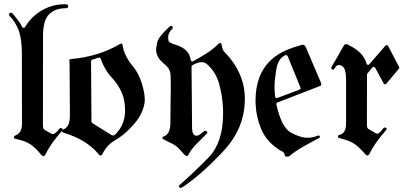

<svg xmlns="http://www.w3.org/2000/svg" viewBox="-20 -717 1919 904"><path d="M25.4 -641.6Q22 -645 22 -648.4Q22 -651.9 24.9 -654.5Q27.8 -657.2 30.8 -657.2Q35.6 -657.2 40.5 -652.3Q51.8 -638.7 63.7 -623Q75.7 -607.4 84 -590.8Q86.4 -585.9 91.1 -585.9Q95.7 -585.9 98.1 -589.8Q126.5 -638.2 176.8 -668Q227.1 -696.8 281.7 -696.8H285.6H286.1H287.1H287.6H288.1H288.6H289.1Q300.3 -695.8 300.8 -691.9V-686.5Q300.8 -678.2 289.1 -678.2Q240.7 -678.2 211.9 -650.4Q182.6 -622.6 182.6 -548.8L182.1 -126Q182.1 -110.4 189.5 -106L224.6 -85.9Q225.6 -85.4 228 -85.4Q240.2 -85.4 258.3 -109.4Q261.7 -114.3 266.1 -114.3Q268.6 -114.3 272 -112.3Q275.4 -110.4 275.4 -107.4Q275.4 -104 271 -99.6Q219.2 -42 192.4 12.7Q189.5 18.1 185.1 18.1Q181.2 18.1 174.8 12.7Q150.4 -18.1 125.5 -36.1Q100.1 -53.7 54.2 -63Q46.4 -64 46.1 -67.1Q45.9 -70.3 45.9 -70.8Q45.9 -76.2 51.3 -78.6Q57.1 -81.1 63 -84.7Q68.8 -88.4 73.5 -95Q78.1 -101.6 80.8 -111.3Q83.5 -121.1 83.5 -134.8L83 -462.9Q83 -534.2 67.9 -573.7Q52.2 -614.7 25.4 -641.6Z M461.9 8.8Q458.5 15.1 453.6 15.1Q448.7 15.1 443.8 8.8Q390.1 -58.1 280.8 -91.8Q272 -94.2 272 -99.1Q272 -99.6 272.2 -102.3Q272.5 -105 277.8 -107.4Q309.1 -118.2 309.1 -172.4L307.6 -421.4Q307.6 -426.8 306.9 -429Q306.2 -431.2 306.2 -432.1Q306.2 -434.1 307.6 -436.3Q309.1 -438.5 314 -439Q444.3 -450.2 544.9 -509.8Q547.4 -511.7 550.8 -511.7Q551.8 -511.7 554.2 -511Q556.6 -510.3 557.1 -504.4Q564.9 -452.1 608.9 -400.9Q632.3 -372.1 647.5 -325.2Q661.6 -278.3 661.6 -249Q661.6 -245.6 661.6 -242.4Q661.6 -239.3 661.1 -236.3Q658.7 -216.8 651.9 -199Q645 -181.2 635.3 -165.3Q625.5 -149.4 613 -135Q600.6 -120.6 587.4 -107.4Q556.2 -76.2 519 -54.7Q482.9 -33.7 461.9 8.8ZM410.6 -146.5Q410.6 -139.2 416.5 -136.2L502.9 -82.5Q507.8 -79.1 512.2 -79.1Q519.5 -79.1 526.4 -87.4Q568.8 -132.8 568.8 -195.3Q568.8 -198.2 568.8 -201.2Q568.8 -204.1 568.4 -207Q567.4 -251 551.5 -284.9Q535.6 -318.8 512.2 -345.2Q473.6 -384.8 454.1 -440.9Q453.1 -443.4 450.4 -444.6Q447.8 -445.8 446.3 -445.8Q444.3 -445.8 443.4 -445.3Q436 -442.9 428.7 -440.4Q421.4 -438 414.1 -436Q408.7 -433.6 408.7 -427.7Z M889.6 -428.7Q918.9 -444.8 949 -463.4Q979 -481.9 1004.4 -506.8Q1011.7 -514.6 1016.6 -514.6Q1022.5 -514.6 1024.9 -500.5Q1026.4 -481.9 1040 -468.3Q1054.2 -454.6 1064.9 -440.4Q1130.9 -356.9 1132.8 -258.8V-254.9V-254.4V-253.9V-253.4V-252.4V-252V-251.5V-251Q1132.8 -112.3 1030.3 -3.9Q927.2 105.5 841.3 163.1Q835 167.5 830.1 167.5Q826.7 167.5 824.5 165Q822.3 162.6 822.3 160.2Q822.3 156.2 827.1 152.8Q861.8 122.1 895.8 89.8Q929.7 57.6 963.4 22.9Q1030.3 -46.9 1030.3 -182.1Q1030.3 -189 1030.3 -195.8Q1030.3 -202.6 1029.8 -209.5Q1026.9 -270.5 1010.7 -325.7Q994.6 -380.4 953.1 -416Q942.4 -424.3 929.2 -424.3Q911.1 -424.3 885.3 -409.7Q881.8 -407.7 881.8 -402.3Q882.3 -308.6 883.3 -243.7Q883.8 -210.9 883.8 -178.5Q883.8 -146 884.3 -113.3Q885.3 -78.1 904.8 -78.1Q909.2 -78.1 916.5 -80.6L938.5 -97.7Q942.4 -101.1 946.8 -101.1Q950.2 -101.1 953.1 -98.6Q956.1 -96.2 956.1 -93.3Q956.1 -90.3 952.1 -86.4Q927.2 -61.5 904.1 -38.1Q880.9 -14.6 866.7 11.7Q864.7 17.6 859.4 17.6Q855.5 17.6 848.6 11.7Q836.9 -2 828.1 -11.2Q819.3 -20.5 813.5 -25.9Q801.3 -36.6 754.4 -58.6Q744.6 -62.5 744.6 -66.9Q744.6 -67.4 744.9 -70.1Q745.1 -72.8 751.5 -74.7Q782.2 -85.9 782.2 -137.7V-138.7V-139.2Q782.2 -195.3 783.2 -236.3Q784.2 -277.3 784.2 -302.7Q784.2 -317.9 783.9 -332.8Q783.7 -347.7 783.2 -362.8Q782.7 -374 779.5 -382.3Q776.4 -390.6 771.7 -397Q767.1 -403.3 761.7 -408.2Q756.3 -413.1 751.5 -417.5Q714.8 -447.8 714.8 -483.4Q714.8 -489.3 720.2 -517.1Q725.1 -542.5 775.4 -588.9Q781.2 -595.2 785.6 -595.2Q788.6 -595.2 791.3 -592.8Q793.9 -590.3 793.9 -587.4Q793.9 -585 791 -581.1Q771.5 -561.5 771.5 -541.5Q771.5 -539.6 772.9 -527.8Q773.9 -515.6 806.6 -506.3Q825.7 -500.5 838.4 -492.9Q851.1 -485.4 859.1 -476.6Q867.2 -467.8 871.6 -457.3Q876 -446.8 877.9 -435.1Q878.4 -431.2 881.1 -429.4Q883.8 -427.7 886.2 -427.7Q886.7 -427.7 889.6 -428.7Z M1320.8 13.7Q1320.3 2.4 1308.6 -3.9Q1297.9 -9.3 1289.1 -15.6Q1232.9 -53.7 1210 -108.9Q1186.5 -164.1 1183.6 -225.1Q1183.1 -230 1183.1 -234.4Q1183.1 -238.8 1183.1 -243.7Q1183.1 -368.7 1258.8 -437Q1288.1 -463.4 1325.4 -479.5Q1362.8 -495.6 1402.3 -505.9Q1403.8 -506.3 1405.8 -506.3Q1415 -506.3 1420.4 -493.7L1490.7 -328.6Q1492.7 -324.2 1492.7 -320.3Q1492.7 -314.5 1487.3 -312H1486.3L1286.1 -234.4Q1281.2 -232.4 1281.2 -227.1V-226.1V-225.6V-225.1Q1305.7 -116.7 1349.6 -92.8Q1394.5 -68.4 1427.2 -68.4Q1450.7 -68.4 1473.1 -77.1Q1477.1 -79.1 1480 -79.1Q1483.9 -79.1 1485.1 -76.4Q1486.3 -73.7 1486.3 -72.3Q1486.3 -69.3 1481.9 -66.9Q1442.4 -46.4 1406.5 -25.9Q1370.6 -5.4 1342.3 18.1Q1338.4 20.5 1333.5 20.5Q1331.5 20.5 1326.2 19.8Q1320.8 19 1320.8 13.7ZM1275.4 -262.2Q1275.9 -258.3 1278.1 -256.6Q1280.3 -254.9 1282.2 -254.9Q1283.2 -254.9 1286.1 -255.9L1390.1 -294.9Q1395.5 -297.4 1395.5 -301.3Q1395.5 -302.2 1394.5 -305.2L1335 -451.2Q1333 -457.5 1327.1 -457.5Q1322.3 -457.5 1317.4 -454.1Q1288.6 -437 1280.8 -390.1Q1276.9 -366.2 1274.7 -345.7Q1272.5 -325.2 1272.5 -308.1Q1272.5 -285.2 1275.4 -262.2Z M1707.5 -129.4Q1707.5 -113.8 1715.3 -109.4L1750.5 -88.9Q1752.9 -87.4 1754.9 -87.4Q1766.6 -87.4 1784.7 -112.8Q1787.6 -116.7 1792 -116.7Q1794.4 -116.7 1797.6 -115.2Q1800.8 -113.8 1800.8 -110.4Q1800.8 -107.9 1796.9 -103Q1745.1 -45.4 1718.3 9.3Q1714.8 15.1 1709.5 15.1Q1705.6 15.1 1700.2 9.3Q1673.3 -22 1649.4 -39.1Q1626 -55.2 1579.6 -66.4Q1570.8 -68.8 1570.8 -74.2Q1570.8 -79.6 1577.1 -82Q1609.4 -87.4 1609.4 -136.7V-137.2V-137.7V-138.2V-344.7Q1609.4 -394.5 1590.8 -405.8Q1582.5 -411.1 1576.2 -411.1Q1564.5 -411.1 1555.7 -395.5Q1551.8 -388.7 1547.9 -388.7Q1545.9 -388.7 1543 -390.9Q1540 -393.1 1540 -397.5Q1540 -401.4 1543.9 -407.7Q1558.1 -430.2 1571 -453.6Q1584 -477.1 1597.7 -500.5Q1603 -509.3 1609.9 -509.3Q1614.7 -509.3 1619.6 -505.9Q1691.9 -471.2 1705.6 -418Q1707 -413.1 1709.7 -412.4Q1712.4 -411.6 1713.4 -411.6Q1717.3 -411.6 1719.2 -415L1794.4 -501.5Q1797.4 -504.4 1800.8 -504.4Q1801.8 -504.4 1802.7 -504.4Q1805.7 -503.4 1807.6 -500L1858.9 -401.9Q1859.9 -398.9 1859.9 -398.4Q1859.9 -395.5 1857.9 -393.6L1799.3 -323.2Q1796.4 -320.3 1793 -320.3Q1792.5 -320.3 1790 -320.6Q1787.6 -320.8 1786.1 -324.7L1746.6 -397.9Q1744.6 -400.9 1742.2 -401.4Q1739.7 -401.9 1739.3 -401.9Q1735.8 -401.9 1732.9 -398.9L1710 -371.1Q1708 -369.1 1708 -366.2Z"/></svg>

Font: UnifrakturMaguntia sl
Style: Regular
Weight: 400
Designer: j. 'mach' wust, based on a font by Peter Wiegel, original typeface by Carl Albert Fahrenwaldt 1901
Version: Version 2010-11-24